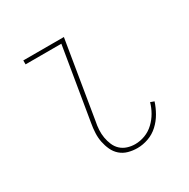

<svg xmlns="http://www.w3.org/2000/svg" viewBox="-126 -637 752 762"><g transform="rotate(-30 250.0 -256.0)"><path d="M294 8Q273 8 253 2.5Q233 -3 218 -16Q203 -29 194.5 -47.5Q186 -66 182 -86Q178 -106 179 -127.5Q180 -149 184 -171L239 -502H75V-520H261L203 -168Q199 -149 198 -130.5Q197 -112 200 -94.5Q203 -77 210 -60.5Q217 -44 229.5 -32.5Q242 -21 259 -15.5Q276 -10 294 -10Q317 -10 339.5 -18.5Q362 -27 380 -44Q398 -61 410 -82Q422 -103 428 -125L445 -119Q437 -94 423.5 -70.5Q410 -47 390 -28.5Q370 -10 344.5 -1Q319 8 294 8Z"/></g></svg>

Font: Iosevka Curly Thin
Style: Italic
Weight: 100
Italic angle: -9°
Monospace: yes
Designer: Belleve Invis
Foundry: Belleve Invis
Version: Version 22.1.2; ttfautohint (v1.8.4)